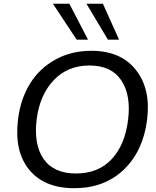

<svg xmlns="http://www.w3.org/2000/svg" viewBox="-20 -995 834 1026"><path d="M556.6 -783.2 441.9 -975.1H529.8L616.2 -783.2ZM389.6 -783.2 262.7 -975.1H350.6L450.2 -783.2ZM377.4 10.7Q216.3 10.7 135.7 -88.4Q55.7 -186.5 76.2 -356Q89.4 -465.3 140.1 -547.6Q190.9 -629.9 276.4 -676.8Q361.3 -723.6 468.3 -723.6Q625 -723.6 705.6 -622.1Q786.6 -520.5 766.1 -356Q745.6 -189 641.6 -88.4Q537.1 10.7 377.4 10.7ZM386.2 -67.9Q504.9 -67.9 576.7 -144.5Q648.4 -221.2 664.6 -356Q680.7 -487.3 627.9 -565.9Q575.2 -645 458 -645Q340.8 -645 266.1 -565.4Q191.9 -486.8 175.8 -356Q159.7 -221.2 213.4 -145Q267.6 -67.9 386.2 -67.9Z"/></svg>

Font: Ride
Style: Italic
Weight: 400
Version: Version 3.000